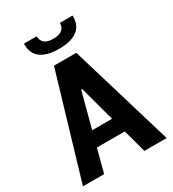

<svg xmlns="http://www.w3.org/2000/svg" viewBox="-221 -1058 1061 1178"><g transform="rotate(-30 310.0 -469.5)"><path d="M448.5 0 307.9 -519.5H300.8L163.4 0H13.5L229.7 -730H387.8L606.5 0ZM139.7 -269.8H491.2V-163.5H139.7ZM310 -874.8Q352.1 -874.8 372.2 -891.8Q392.2 -908.9 392.2 -939.4H482.2Q484.3 -895.6 465.7 -865.2Q447 -834.9 407.9 -819.2Q368.8 -803.6 310 -803.6Q251.2 -803.6 212.1 -819.2Q173 -834.9 154.3 -865.2Q135.7 -895.6 137.8 -939.4H227.8Q227.8 -908.9 247.8 -891.8Q267.9 -874.8 310 -874.8Z"/></g></svg>

Font: Monaspace Neon Var ExtraLight
Style: Regular
Weight: 200
Designer: Riley Cran and the Lettermatic Team
Version: Version 1.200 (Monaspace Neon Var)